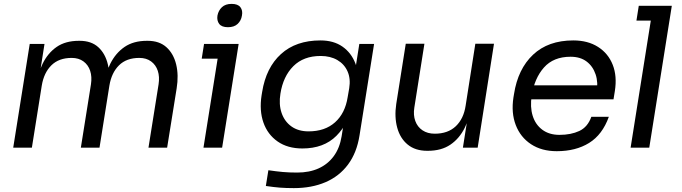

<svg xmlns="http://www.w3.org/2000/svg" viewBox="-20 -760 3511 988"><path d="M144 0H48L133 -534H209L173 -305H161Q172 -376 199 -431.5Q226 -487 271.5 -518.5Q317 -550 386 -550H390Q450 -550 486 -517Q522 -484 535 -428.5Q548 -373 537 -305H509Q520 -377 547.5 -432Q575 -487 621 -518.5Q667 -550 736 -550H740Q800 -550 836.5 -517Q873 -484 886.5 -428.5Q900 -373 889 -305L840 0H744L796 -326Q802 -365 792 -395.5Q782 -426 757.5 -444Q733 -462 697 -462Q631 -462 592.5 -424Q554 -386 543 -320L492 0H396L448 -326Q454 -365 444 -395.5Q434 -426 409.5 -444Q385 -462 349 -462Q283 -462 244.5 -424Q206 -386 195 -320Z M1123 0H1027L1112 -534H1208ZM1196 -458H1018L1030 -534H1208ZM1153 -620Q1121 -620 1108 -637Q1095 -654 1099 -680Q1104 -706 1122 -723Q1140 -740 1172 -740Q1204 -740 1217 -723Q1230 -706 1225 -680Q1221 -654 1203 -637Q1185 -620 1153 -620Z M1492 208Q1452 208 1420 205.5Q1388 203 1348 197L1361 116Q1402 122 1435 125Q1468 128 1509 128Q1572 128 1619.5 106.5Q1667 85 1697.5 43.5Q1728 2 1738 -59L1754 -161L1798 -237Q1776 -126 1711 -61Q1646 4 1536 4Q1460 4 1408.5 -32Q1357 -68 1335.5 -129.5Q1314 -191 1326 -269L1329 -287Q1349 -412 1426 -482Q1503 -552 1629 -552Q1697 -552 1742.5 -520Q1788 -488 1809 -433Q1830 -378 1821 -307L1793 -306L1829 -534H1905L1830 -63Q1816 26 1771 86.5Q1726 147 1655 177.5Q1584 208 1492 208ZM1568 -84Q1652 -84 1704 -130.5Q1756 -177 1769 -260L1777 -306Q1785 -355 1768.5 -392.5Q1752 -430 1716 -451Q1680 -472 1630 -472Q1542 -472 1489.5 -419.5Q1437 -367 1423 -278Q1414 -223 1429 -179Q1444 -135 1479.5 -109.5Q1515 -84 1568 -84Z M2182 16H2178Q2117 16 2078 -16Q2039 -48 2024 -103Q2009 -158 2019 -225L2068 -535H2164L2112 -206Q2106 -168 2117 -137.5Q2128 -107 2154 -89.5Q2180 -72 2217 -72Q2285 -72 2325.5 -110.5Q2366 -149 2376 -216L2426 -535H2522L2438 0H2362L2398 -229H2410Q2399 -158 2371.5 -102.5Q2344 -47 2297.5 -15.5Q2251 16 2182 16Z M2845 18Q2767 18 2712.5 -18Q2658 -54 2634 -116.5Q2610 -179 2622 -258L2625 -276Q2645 -405 2723 -478.5Q2801 -552 2930 -552Q3005 -552 3057.5 -518.5Q3110 -485 3133 -426.5Q3156 -368 3144 -292L3137 -249H2663L2674 -321H3078L3050 -282Q3059 -335 3045 -377Q3031 -419 2998.5 -443.5Q2966 -468 2916 -468Q2828 -468 2779 -412.5Q2730 -357 2716 -267Q2707 -210 2721 -164.5Q2735 -119 2770.5 -92.5Q2806 -66 2859 -66Q2918 -66 2961 -86Q3004 -106 3023 -159H3113Q3080 -67 3011.5 -24.5Q2943 18 2845 18Z M3321 0H3225L3341 -730H3437ZM3425 -654H3255L3267 -730H3437Z"/></svg>

Font: Sora Variable Italic
Style: Regular
Weight: 400
Designer: Jonathan Barnbrook, Julián Moncada
Foundry: Barnbrook Fonts
Version: Version 2.000